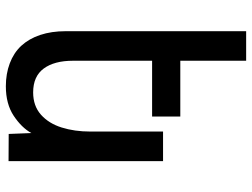

<svg xmlns="http://www.w3.org/2000/svg" viewBox="-120 -712 841 640"><g transform="rotate(90 300.0 -391.5)"><path d="M132.5 -42Q108.5 -68 96 -105.5Q83.5 -143 83.5 -190V-792H182V-572.5H368V-478.5H182V-214.5Q182 -152.5 208 -117.2Q234 -82 287.5 -82Q332.5 -82 361.8 -108Q391 -134 404.5 -177Q418 -220 418 -272.5V-515H516.5V0L426 -0.5L423 -76Q405 -43.5 365.5 -17.2Q326 9 267 9Q225.5 9 190.8 -4Q156 -17 132.5 -42Z"/></g></svg>

Font: JuliaMono Medium
Style: Regular
Weight: 500
Monospace: yes
Designer: cormullion
Foundry: corm
Version: Version 0.054; ttfautohint (v1.8.4)